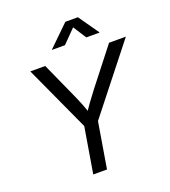

<svg xmlns="http://www.w3.org/2000/svg" viewBox="-165 -1060 1047 1180"><g transform="rotate(-20 359.0 -470.0)"><path d="M240.2 0 290 -298.8 93.3 -727.5H190.9L296.9 -492.2Q313.5 -455.1 327.4 -419.7Q341.3 -384.3 354.5 -340.3H317.4Q344.7 -384.8 370.6 -420.4Q396.5 -456.1 424.3 -492.2L608.4 -727.5H718.3L379.9 -298.8L330.1 0ZM348.6 -806.2H264.2L264.6 -808.6L399.9 -940.4H481.9L574.2 -808.6L573.7 -806.2H488.3L433.1 -892.1Z"/></g></svg>

Font: Inter 24pt
Style: Italic
Weight: 400
Italic angle: -9.3988°
Designer: Rasmus Andersson
Foundry: rsms
Version: Version 4.001;git-66647c0bb